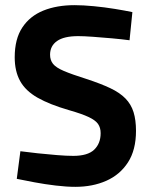

<svg xmlns="http://www.w3.org/2000/svg" viewBox="-20 -712 584 744"><path d="M272 12Q238 12 196 7Q154 2 114 -5.5Q74 -13 45 -19L59 -126Q88 -122 126 -118Q164 -114 201 -111Q238 -108 264 -108Q320 -108 345 -132Q370 -156 370 -196Q370 -217 360 -231.5Q350 -246 323.5 -258.5Q297 -271 248 -285Q172 -307 125.5 -333.5Q79 -360 58 -398Q37 -436 37 -490Q37 -561 66.5 -605.5Q96 -650 148 -671Q200 -692 269 -692Q302 -692 343.5 -688Q385 -684 425 -677.5Q465 -671 493 -665L482 -556Q452 -560 413.5 -563.5Q375 -567 339.5 -569.5Q304 -572 283 -572Q228 -572 201 -553Q174 -534 174 -500Q174 -479 185.5 -464.5Q197 -450 227.5 -437Q258 -424 315 -406Q370 -388 407 -370.5Q444 -353 466 -330.5Q488 -308 497.5 -277.5Q507 -247 507 -205Q507 -131 476 -83Q445 -35 392 -11.5Q339 12 272 12Z"/></svg>

Font: Titillium Web SemiBold
Style: Regular
Weight: 600
Designer: Mohamed Gaber, Accademia di Belle Arti di Urbino
Foundry: Kief Type Foundry, Accademia di Belle Arti di Urbino
Version: Version 3.000; ttfautohint (v1.8.4)